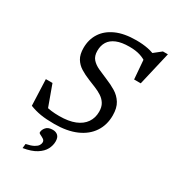

<svg xmlns="http://www.w3.org/2000/svg" viewBox="-226 -843 1080 1203"><g transform="rotate(30 313.5 -242.0)"><path d="M531.5 -604.5Q506.5 -624 474 -634.5Q441.5 -645 395.5 -645Q339 -645 303 -630Q267 -615 250 -587.8Q233 -560.5 233 -522.5Q233 -484.5 252.2 -462.8Q271.5 -441 303.5 -426.5Q335.5 -412 372.5 -396.5Q410 -381.5 443.8 -361Q477.5 -340.5 498.5 -307Q519.5 -273.5 519.5 -219Q519.5 -150.5 485.2 -98.8Q451 -47 385.8 -18.5Q320.5 10 228 10Q168 10 128 3.2Q88 -3.5 50 -18.5L42.5 -207H90.5L157.5 -23L122.5 -62Q146.5 -55 172.2 -51.8Q198 -48.5 230 -48.5Q298 -48.5 343 -66.8Q388 -85 411 -118.5Q434 -152 434 -196.5Q434 -231 420.2 -253.5Q406.5 -276 383.5 -291Q360.5 -306 333.2 -317Q306 -328 279 -339Q243 -353.5 213.5 -371.8Q184 -390 166.5 -419Q149 -448 149 -495Q149 -555.5 178.8 -602Q208.5 -648.5 267 -675Q325.5 -701.5 413 -701.5Q459.5 -701.5 498.2 -693.8Q537 -686 574.5 -666.5L528 -674L591 -724H627L570.5 -481.5H522.5L510 -637.5ZM176.5 100.5Q176.5 81.5 191.8 63.8Q207 46 240 46Q262.5 46 276.8 59Q291 72 291 100.5Q291 130 276.2 158Q261.5 186 226.8 208Q192 230 132 240L135.5 208.5Q171.5 201 190.5 190.5Q209.5 180 216.5 168.5Q223.5 157 223.5 146Q223.5 132.5 211.8 125Q200 117.5 188.2 112.2Q176.5 107 176.5 100.5Z"/></g></svg>

Font: Newsreader 11pt
Style: Italic
Weight: 400
Italic angle: -17°
Version: Version 1.003